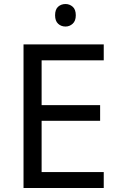

<svg xmlns="http://www.w3.org/2000/svg" viewBox="-20 -935 596 955"><path d="M496 0H97V-714H496V-635H187V-412H478V-334H187V-79H496ZM306 -915Q326 -915 341.5 -901.5Q357 -888 357 -859Q357 -831 341.5 -817Q326 -803 306 -803Q284 -803 269 -817Q254 -831 254 -859Q254 -888 269 -901.5Q284 -915 306 -915Z"/></svg>

Font: Noto Sans Elymaic
Style: Regular
Weight: 400
Designer: Morgane Pierson
Foundry: Google LLC
Version: Version 1.002; ttfautohint (v1.8.4.7-5d5b)